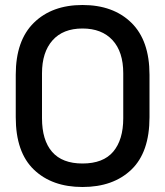

<svg xmlns="http://www.w3.org/2000/svg" viewBox="-20 -734 661 768"><path d="M43 -265V-435Q43 -572 115.5 -643Q188 -714 310 -714Q433 -714 505.5 -643Q578 -572 578 -435V-265Q578 -125 505.5 -55.5Q433 14 310 14Q188 14 115.5 -55.5Q43 -125 43 -265ZM473 -261V-441Q473 -527 430 -573.5Q387 -620 310 -620Q232 -620 190 -572.5Q148 -525 148 -441V-261Q148 -173 188.5 -126.5Q229 -80 310 -80Q393 -80 433 -127.5Q473 -175 473 -261Z"/></svg>

Font: Space Grotesk Frontify Medium
Style: Regular
Weight: 500
Designer: Florian Karsten
Version: Version 2.000